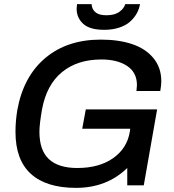

<svg xmlns="http://www.w3.org/2000/svg" viewBox="-20 -888 835 920"><path d="M479 -745.1Q410.2 -745.1 378.7 -773.9Q347.2 -802.7 347.2 -846.2Q347.2 -854.5 349.1 -868.2H418.9Q418.9 -863.8 420.9 -856Q424.3 -838.9 440.7 -826.9Q457 -814.9 490.2 -814.9Q529.8 -814.9 552.2 -831.5Q574.7 -848.1 580.1 -868.2H650.9Q647 -845.2 635.5 -824.2Q624 -803.2 604 -784.9Q584 -766.6 551.8 -755.9Q519.5 -745.1 479 -745.1ZM344.2 12.2Q202.1 12.2 128.2 -54.7Q54.2 -121.6 54.2 -255.9Q54.2 -308.1 63 -360.8Q91.8 -521 196.5 -609.6Q301.3 -698.2 462.9 -698.2Q548.3 -698.2 612.8 -676.8Q677.2 -655.3 715.1 -609.6Q752.9 -564 752.9 -499Q752.9 -480.5 748 -452.1H633.8Q636.2 -474.1 636.2 -480Q636.2 -540.5 589.4 -571.8Q542.5 -603 465.8 -603Q350.6 -603 276.6 -542Q202.6 -481 181.2 -362.8Q168.9 -292.5 168.9 -256.8Q168.9 -167.5 214.6 -125.2Q260.3 -83 350.1 -83Q455.1 -83 522 -130.1Q588.9 -177.2 602.1 -256.8L604 -271H374L391.1 -363.8H732.9L668.9 0H589.8V-83Q491.7 12.2 344.2 12.2Z"/></svg>

Font: Archivo Medium
Style: Italic
Weight: 500
Italic angle: -10°
Designer: Hector Gatti
Foundry: Omnibus-Type
Version: Version 2.001